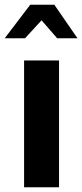

<svg xmlns="http://www.w3.org/2000/svg" viewBox="-45 -793 348 813"><path d="M57 0V-537H205V0ZM-25 -631 83 -773H185L283 -631H197L131 -707L61 -631Z"/></svg>

Font: Exo Thin
Style: Bold
Weight: 700
Version: Version 2.000